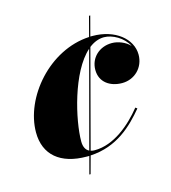

<svg xmlns="http://www.w3.org/2000/svg" viewBox="-98 -636 715 801"><g transform="rotate(-15 259.0 -235.0)"><path d="M365 -555H359.5L337 -469.5C162.5 -460.5 20 -292 20 -142C20 -45 85.5 10 198.5 10C202 10 206 10 209.5 10L189.5 85H195L215.5 9.5C331.5 3.5 402.5 -67 454.5 -129.5L447 -135C397 -72.5 321 -7 238 -7C231.5 -7 225.5 -7.5 220.5 -9.5L331.5 -428C351.5 -443.5 373 -452.5 396.5 -452.5C432 -452.5 478.5 -427.5 499 -387.5C480 -408 448.5 -420.5 421.5 -420.5C368 -420.5 326.5 -382.5 326.5 -330C326.5 -275 371 -248 421 -248C475 -248 517.5 -289.5 517.5 -345C517.5 -414 448.5 -470 351.5 -470C348.5 -470 345.5 -470 342.5 -470ZM192.5 -57C192.5 -147.5 238 -346 324.5 -422L215 -11.5C201.5 -18 192.5 -32.5 192.5 -57Z"/></g></svg>

Font: Bodoni* 24pt Fatface
Style: Italic
Weight: 900
Italic angle: -13°
Version: Version 2.3